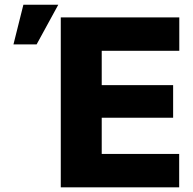

<svg xmlns="http://www.w3.org/2000/svg" viewBox="-20 -802 828 822"><path d="M240.2 0V-727.5H747.6V-584.5H415.5V-437.5H721.2V-297.9H415.5V-143.1H747.1V0ZM37.6 -611.8 80.1 -781.7H229.5L136.7 -611.8Z"/></svg>

Font: Inter Tight ExtraBold
Style: Regular
Weight: 800
Designer: Rasmus Andersson
Foundry: rsms
Version: Version 3.004; ttfautohint (v1.8.4.7-5d5b)